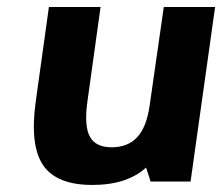

<svg xmlns="http://www.w3.org/2000/svg" viewBox="-20 -520 636 550"><path d="M410.2 0 411.1 -1 398.4 -40Q343.8 9.8 244.6 9.8Q141.6 9.8 103.3 -47.1Q64.9 -104 82.5 -230L120.1 -500H268.1L230.5 -230Q220.7 -160.2 237.1 -129.2Q253.4 -98.1 299.8 -98.1Q346.2 -98.1 373 -127Q399.9 -155.8 408.7 -217.8L449.2 -500H596.2L525.9 0Z"/></svg>

Font: Fivo Sans
Style: Italic
Weight: 700
Designer: Alexander Slobzheninov
Foundry: Alexander Slobzheninov
Version: 1.0